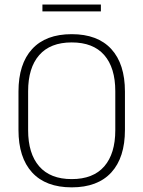

<svg xmlns="http://www.w3.org/2000/svg" viewBox="-20 -796 617 826"><path d="M288.5 10Q177 10 118.2 -54Q59.5 -118 59.5 -237V-402Q59.5 -521 118.2 -585Q177 -649 288.5 -649Q400 -649 458.8 -585Q517.5 -521 517.5 -402V-237Q517.5 -118 458.8 -54Q400 10 288.5 10ZM288.5 -25.5Q381 -25.5 428.5 -80.2Q476 -135 476 -236V-403.5Q476 -504.5 428.5 -559Q381 -613.5 288.5 -613.5Q196.5 -613.5 148.8 -559Q101 -504.5 101 -403.5V-236Q101 -135 148.8 -80.2Q196.5 -25.5 288.5 -25.5ZM162.5 -747V-776.5H414V-747Z"/></svg>

Font: Anek Latin Medium ExtraLight
Style: Regular
Weight: 250
Version: Version 1.003